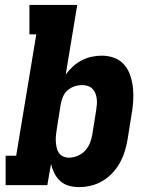

<svg xmlns="http://www.w3.org/2000/svg" viewBox="-20 -755 640 783"><path d="M303 8Q281 8 261 2.5Q241 -3 226 -16.5Q211 -30 202 -48Q193 -66 188 -86L173 0H3V-120H46L128 -615H100V-735H295L248 -451Q261 -469 277.5 -484Q294 -499 313.5 -509Q333 -519 353.5 -523.5Q374 -528 395 -528Q423 -528 447.5 -518.5Q472 -509 488 -489.5Q504 -470 512 -445Q520 -420 522.5 -393.5Q525 -367 523 -339.5Q521 -312 516 -285L500 -185Q496 -161 488.5 -137Q481 -113 468.5 -90.5Q456 -68 438 -49Q420 -30 398 -17Q376 -4 351.5 2Q327 8 303 8ZM261 -112Q278 -112 295.5 -119Q313 -126 326 -139.5Q339 -153 346 -170Q353 -187 356 -204L372 -304Q374 -316 375 -328.5Q376 -341 374.5 -352.5Q373 -364 369 -374.5Q365 -385 357 -393Q349 -401 338 -404.5Q327 -408 315 -408Q299 -408 284 -403Q269 -398 256.5 -387.5Q244 -377 237.5 -362Q231 -347 228 -332L212 -232Q210 -219 208.5 -206Q207 -193 207.5 -180.5Q208 -168 210.5 -155.5Q213 -143 219 -133Q225 -123 236.5 -117.5Q248 -112 261 -112Z"/></svg>

Font: Iosevka Etoile Heavy Oblique
Style: Regular
Weight: 900
Italic angle: -9°
Designer: Belleve Invis
Foundry: Belleve Invis
Version: Version 15.5.2; ttfautohint (v1.8.4)